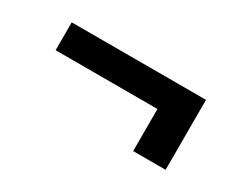

<svg xmlns="http://www.w3.org/2000/svg" viewBox="-45 -538 615 500"><g transform="rotate(30 263.0 -288.0)"><path d="M465.9 -393.5V-183.2H368.3V-309.7H62.1V-393.5Z"/></g></svg>

Font: Inter Light BETA
Style: Regular
Weight: 300
Designer: Rasmus Andersson
Foundry: rsms
Version: Version 3.011;git-f93a4a705